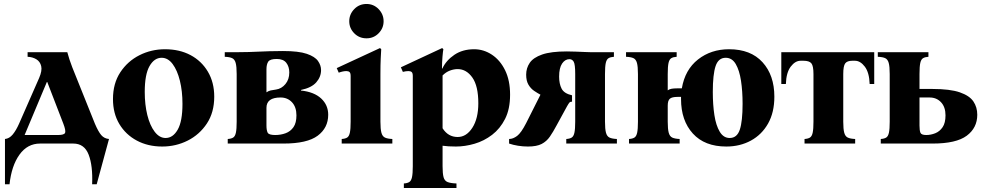

<svg xmlns="http://www.w3.org/2000/svg" viewBox="-20 -723 4963 967"><path d="M344 -384 458 -100Q475 -60 490 -42.5Q505 -25 529 -23L467 205H444Q448 112 426.5 56Q405 0 349 0H182Q118 0 78 56Q38 112 28 205H5V-23Q27 -25 44 -45.5Q61 -66 76 -100L177 -330Q193 -367 187.5 -390Q182 -413 163 -424.5Q144 -436 119 -437V-460H319Q324 -441 330 -423Q336 -405 344 -384ZM272 -43Q304 -43 308 -54.5Q312 -66 299 -100L218 -310H216L104 -43Z M811 -475Q884 -475 939.5 -445.5Q995 -416 1027 -362Q1059 -308 1059 -236Q1059 -157 1022 -101Q985 -45 925.5 -15Q866 15 797 15Q725 15 669 -15Q613 -45 581 -98.5Q549 -152 549 -224Q549 -303 586 -359Q623 -415 682.5 -445Q742 -475 811 -475ZM814 -28Q851 -28 875 -70Q899 -112 899 -200Q899 -264 886 -316.5Q873 -369 849.5 -400.5Q826 -432 794 -432Q757 -432 733 -390Q709 -348 709 -260Q709 -196 722 -143.5Q735 -91 759 -59.5Q783 -28 814 -28Z M1127 0V-23Q1144 -24 1154 -30Q1164 -36 1168 -54.5Q1172 -73 1172 -110V-350Q1172 -388 1167 -406Q1162 -424 1149.5 -430Q1137 -436 1112 -437V-460H1167Q1206 -460 1233.5 -461Q1261 -462 1285 -463Q1309 -464 1337 -465Q1365 -466 1405 -466Q1484 -466 1525 -452Q1566 -438 1581.5 -416Q1597 -394 1597 -370Q1597 -336 1573 -308.5Q1549 -281 1496 -270V-267Q1562 -260 1597.5 -227Q1633 -194 1633 -145Q1633 -79 1580 -39.5Q1527 0 1408 0ZM1322 -258Q1332 -265 1343 -267.5Q1354 -270 1370 -272Q1398 -276 1417.5 -299.5Q1437 -323 1437 -358Q1437 -387 1422 -406.5Q1407 -426 1374 -426Q1340 -426 1331 -412.5Q1322 -399 1322 -374ZM1366 -43Q1394 -43 1418.5 -52Q1443 -61 1458 -82.5Q1473 -104 1473 -142Q1473 -184 1450.5 -208Q1428 -232 1393 -232Q1322 -232 1322 -180V-91Q1322 -67 1328 -55Q1334 -43 1366 -43Z M1896 -110Q1896 -73 1901 -54.5Q1906 -36 1919 -30Q1932 -24 1956 -23V0H1701V-23Q1718 -24 1728 -30Q1738 -36 1742 -54.5Q1746 -73 1746 -110V-340Q1746 -355 1740.5 -360Q1735 -365 1724 -365Q1716 -365 1706.5 -363Q1697 -361 1686 -357L1676 -380L1894 -481L1900 -475Q1899 -460 1897.5 -428.5Q1896 -397 1896 -349ZM1826 -530Q1789 -530 1764 -555.5Q1739 -581 1739 -616Q1739 -651 1764 -677Q1789 -703 1826 -703Q1862 -703 1887 -677Q1912 -651 1912 -616Q1912 -581 1887 -555.5Q1862 -530 1826 -530Z M2279 201V224H2014V201Q2031 200 2041 194Q2051 188 2055 169.5Q2059 151 2059 114V-340Q2059 -355 2053.5 -360Q2048 -365 2037 -365Q2025 -365 2009 -361L1999 -384L2207 -481L2213 -475Q2211 -466 2208.5 -437Q2206 -408 2206 -378H2208Q2227 -419 2268.5 -447Q2310 -475 2368 -475Q2416 -475 2457.5 -447.5Q2499 -420 2524 -369Q2549 -318 2549 -246Q2549 -174 2524 -124.5Q2499 -75 2458.5 -44Q2418 -13 2370 1Q2322 15 2276 15Q2256 15 2239.5 14Q2223 13 2209 11V114Q2209 151 2214 169.5Q2219 188 2234.5 194Q2250 200 2279 201ZM2285 -33Q2329 -33 2359 -79.5Q2389 -126 2389 -203Q2389 -290 2359 -332.5Q2329 -375 2285 -375Q2266 -375 2246 -367.5Q2226 -360 2209 -343V-77Q2237 -33 2285 -33Z M2639 15Q2614 15 2589 11Q2564 7 2544 0V-23Q2564 -23 2584.5 -38.5Q2605 -54 2630 -103L2702 -246Q2687 -254 2670 -265.5Q2653 -277 2641.5 -296.5Q2630 -316 2630 -347Q2630 -380 2648 -406.5Q2666 -433 2710.5 -448.5Q2755 -464 2835 -464Q2853 -464 2879 -463Q2905 -462 2928 -461Q2951 -460 2959 -460H3072V-437Q3055 -436 3045 -430Q3035 -424 3031 -406Q3027 -388 3027 -350V-110Q3027 -73 3032 -54.5Q3037 -36 3050 -30Q3063 -24 3087 -23V0H2832V-23Q2849 -24 2859 -30Q2869 -36 2873 -54.5Q2877 -73 2877 -110V-350Q2877 -399 2869.5 -412Q2862 -425 2848 -425Q2826 -425 2811 -403Q2796 -381 2796 -337Q2796 -301 2808.5 -276.5Q2821 -252 2861 -243V-211Q2852 -211 2848 -206.5Q2844 -202 2836 -188L2783 -91Q2766 -59 2749.5 -35Q2733 -11 2708 2Q2683 15 2639 15Z M3148 0V-23Q3165 -24 3175 -30Q3185 -36 3189 -54.5Q3193 -73 3193 -110V-350Q3193 -388 3188 -406Q3183 -424 3170.5 -430Q3158 -436 3133 -437V-460H3388V-437Q3371 -436 3361 -430Q3351 -424 3347 -406Q3343 -388 3343 -350V-268Q3351 -274 3362.5 -276Q3374 -278 3390 -278H3414Q3430 -372 3495.5 -423.5Q3561 -475 3652 -475Q3761 -475 3820.5 -409.5Q3880 -344 3880 -236Q3880 -157 3848.5 -101Q3817 -45 3762 -15Q3707 15 3638 15Q3529 15 3469.5 -50.5Q3410 -116 3410 -224Q3410 -230 3410 -235H3392Q3365 -235 3354 -226Q3343 -217 3343 -191V-110Q3343 -73 3348 -54.5Q3353 -36 3366 -30Q3379 -24 3403 -23V0ZM3655 -28Q3692 -28 3706 -70Q3720 -112 3720 -200Q3720 -264 3712 -316.5Q3704 -369 3685.5 -400.5Q3667 -432 3635 -432Q3598 -432 3584 -390Q3570 -348 3570 -260Q3570 -196 3578 -143.5Q3586 -91 3605 -59.5Q3624 -28 3655 -28Z M4383 -460V-300H4360Q4358 -358 4335.5 -387.5Q4313 -417 4286 -417H4272Q4247 -417 4237 -404Q4227 -391 4227 -350V-110Q4227 -73 4232 -54.5Q4237 -36 4250 -30Q4263 -24 4287 -23V0H4032V-23Q4049 -24 4059 -30Q4069 -36 4073 -54.5Q4077 -73 4077 -110V-350Q4077 -391 4066.5 -404Q4056 -417 4027 -417H4012Q3985 -417 3962.5 -387.5Q3940 -358 3938 -300H3915V-460Z M4416 0V-23Q4433 -24 4443 -30Q4453 -36 4457 -54.5Q4461 -73 4461 -110V-350Q4461 -388 4456 -406Q4451 -424 4438.5 -430Q4426 -436 4401 -437V-460H4656V-437Q4639 -436 4629 -430Q4619 -424 4615 -406Q4611 -388 4611 -350V-275H4675Q4765 -275 4814 -258Q4863 -241 4882.5 -212Q4902 -183 4902 -145Q4902 -79 4849 -39.5Q4796 0 4677 0ZM4611 -91Q4611 -67 4615.5 -55Q4620 -43 4645 -43Q4668 -43 4690.5 -52Q4713 -61 4727.5 -82.5Q4742 -104 4742 -142Q4742 -184 4719.5 -208Q4697 -232 4662 -232H4611Z"/></svg>

Font: Bona Nova
Style: Bold
Weight: 700
Designer: Mateusz Machalski
Foundry: Capitalics
Version: Version 4.001; ttfautohint (v1.8.3)